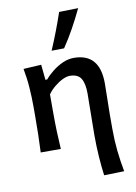

<svg xmlns="http://www.w3.org/2000/svg" viewBox="-104 -856 794 1119"><g transform="rotate(-10 292.5 -297.0)"><path d="M419.5 195Q412.5 143.5 408.2 80.8Q404 18 404 -45.5Q404 -107 405.5 -168.2Q407 -229.5 407 -291Q407 -350.5 388.5 -380.5Q370 -410.5 322 -410.5Q303.5 -410.5 279.2 -398.8Q255 -387 231.2 -367.5Q207.5 -348 190.5 -324V-212.5Q190.5 -155 192.2 -104.8Q194 -54.5 197.5 0H78.5Q81 -54.5 82.2 -105.2Q83.5 -156 83.5 -218V-268Q83.5 -323.5 79.5 -381.2Q75.5 -439 64.5 -497L170 -503L179 -412.5H189.5Q209 -436 237.2 -458.2Q265.5 -480.5 298 -495Q330.5 -509.5 363.5 -509.5Q516.5 -509.5 516.5 -332Q516.5 -279.5 515 -233.5Q513.5 -187.5 513.5 -151V-62Q513.5 5.5 520 67Q526.5 128.5 538.5 192ZM244 -573Q267 -626.5 287.5 -680.2Q308 -734 326.5 -788L439.5 -790.5Q413 -735 382.8 -680Q352.5 -625 318 -574Z"/></g></svg>

Font: Commissioner Flair Medium
Style: Regular
Weight: 500
Designer: Kostas Bartsokas
Foundry: Kostas Bartsokas
Version: Version 1.000; ttfautohint (v1.8.3)